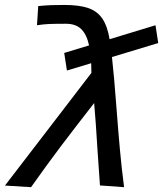

<svg xmlns="http://www.w3.org/2000/svg" viewBox="-59 -753 679 776"><path d="M301 -569.5Q291.5 -613.5 269.5 -635.2Q247.5 -657 207 -657Q164 -657 140 -656Q116 -655 90.5 -651L95.5 -728.5Q127.5 -731.5 148.2 -732.2Q169 -733 200.5 -733Q261 -733 297.5 -720.5Q334 -708 354.5 -678Q375 -648 384 -594.5L569.5 -651L580.5 -579L393.5 -522.5Q402 -448 412 -314Q419 -221 425.8 -147Q432.5 -73 442.5 3.5L345 -3.5Q341.5 -46.5 336 -133Q327.5 -272 321.5 -336.5Q243 -236 186.2 -160.8Q129.5 -85.5 66.5 3.5L-39 -3Q69.5 -143.5 194 -306.5Q226.5 -348.5 255.5 -386.8Q284.5 -425 310.5 -458.5Q310.5 -472.5 309.5 -497.5L211.5 -468L200.5 -539Z"/></svg>

Font: JuliaMono MediumItalic
Style: Regular
Weight: 500
Italic angle: -9°
Monospace: yes
Designer: cormullion
Foundry: corm
Version: Version 0.049; ttfautohint (v1.8.4)